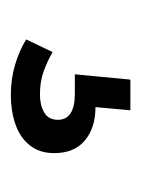

<svg xmlns="http://www.w3.org/2000/svg" viewBox="28 -90 266 363"><g transform="rotate(90 161.5 92.0)"><path d="M159 205Q129 205 102 197Q75 189 54 176L78 126Q95 136 114.5 143Q134 150 158 150Q178 150 192 142Q206 134 206 116Q206 100 193.5 92Q181 84 157 84H120L130 -21H188L182 45Q221 45 245 65Q269 85 269 123Q269 151 254 169.5Q239 188 214 196.5Q189 205 159 205Z"/></g></svg>

Font: Space Grotesk
Style: Regular
Weight: 400
Designer: Florian Karsten
Foundry: Florian Karsten
Version: Version 2.000